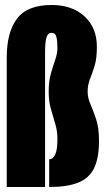

<svg xmlns="http://www.w3.org/2000/svg" viewBox="-20 -749 424 769"><path d="M7 0V-518Q7 -620 48.2 -674.5Q89.5 -729 186.5 -729Q269 -729 318.5 -683.5Q368 -638 368 -561.5Q368 -514.5 358.8 -484.8Q349.5 -455 340.2 -432Q331 -409 331 -382.5Q331 -356.5 342.5 -330.8Q354 -305 365.2 -270.8Q376.5 -236.5 376.5 -184.5Q376.5 -116 356.8 -75.5Q337 -35 293 -17.5Q249 0 177 0V-111Q192.5 -111 201.2 -130.2Q210 -149.5 210 -192.5Q210 -224.5 201.2 -253.2Q192.5 -282 183.8 -312.8Q175 -343.5 175 -382.5Q175 -423.5 183.8 -454.2Q192.5 -485 201.2 -509.8Q210 -534.5 210 -557.5Q210 -583.5 206 -600.5Q202 -617.5 186.5 -617.5Q172 -617.5 166.2 -599Q160.5 -580.5 160.5 -539.5V0Z"/></svg>

Font: Anybody UltraCondensed ExtraBold
Style: Regular
Weight: 800
Width: 1
Designer: Tyler Finck
Foundry: Etcetera Type Company
Version: Version 1.010; ttfautohint (v1.8.3) -l 8 -r 50 -G 200 -x 14 